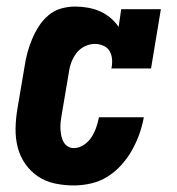

<svg xmlns="http://www.w3.org/2000/svg" viewBox="-20 -558 540 586"><path d="M205 8Q176 8 147.5 2Q119 -4 96 -19.5Q73 -35 57 -58Q41 -81 34 -108.5Q27 -136 27.5 -165.5Q28 -195 33 -225L55 -355Q58 -376 63.5 -396.5Q69 -417 77.5 -437.5Q86 -458 98 -477Q110 -496 127.5 -511Q145 -526 166.5 -532Q188 -538 209 -538Q229 -538 248.5 -534.5Q268 -531 285 -523.5Q302 -516 316.5 -504Q331 -492 342 -476L350 -530H471L441 -349H320Q323 -363 322 -377Q321 -391 314.5 -402Q308 -413 295.5 -418.5Q283 -424 269 -424Q254 -424 238.5 -416.5Q223 -409 213 -395.5Q203 -382 197.5 -367Q192 -352 190 -336L168 -206Q166 -195 165 -185Q164 -175 164.5 -164.5Q165 -154 167 -144Q169 -134 173.5 -125.5Q178 -117 186.5 -111.5Q195 -106 205 -106Q221 -106 235.5 -115.5Q250 -125 259 -139Q268 -153 273.5 -168.5Q279 -184 282 -200H419Q414 -173 405 -148Q396 -123 382.5 -99Q369 -75 350 -54Q331 -33 307.5 -18.5Q284 -4 257.5 2Q231 8 205 8Z"/></svg>

Font: Iosevka Slab Heavy Oblique
Style: Regular
Weight: 900
Italic angle: -9°
Monospace: yes
Designer: Belleve Invis
Foundry: Belleve Invis
Version: Version 11.1.1; ttfautohint (v1.8.3)